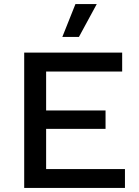

<svg xmlns="http://www.w3.org/2000/svg" viewBox="-20 -917 676 937"><path d="M348.1 -897H452.1L365.2 -736.8H284.2ZM98.1 0V-660.2H576.2V-567.9H205.1V-377.9H495.1V-288.1H205.1V-91.8H589.8V0Z"/></svg>

Font: Work Sans Medium
Style: Regular
Weight: 500
Designer: Wei Huang
Foundry: Wei Huang
Version: Version 2.012